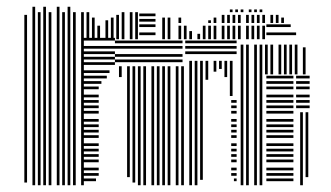

<svg xmlns="http://www.w3.org/2000/svg" viewBox="-20 -548 978 568"><path d="M60 -8H52V-432H60ZM84 0H76V-432H84ZM100 0H92V-432H100ZM116 0H108V-432H116ZM132 0H124V-432H132ZM156 0H148V-432H156ZM172 0H164V-432H172ZM188 0H180V-432H188ZM204 0H196V-432H204ZM228 0H220V-432H228ZM264 -12H224V-20H264ZM272 -28H224V-36H272ZM272 -44H224V-52H272ZM272 -68H224V-76H272ZM272 -84H224V-92H272ZM272 -100H224V-108H272ZM272 -116H224V-124H272ZM272 -140H224V-148H272ZM272 -156H224V-164H272ZM272 -172H224V-180H272ZM272 -188H224V-196H272ZM272 -212H224V-220H272ZM272 -228H224V-236H272ZM272 -244H224V-252H272ZM272 -260H224V-268H272ZM272 -284H224V-292H272ZM280 -300H224V-308H280ZM296 -316H224V-324H296ZM304 -332H224V-340H304ZM320 -356H224V-364H320ZM320 -372H224V-380H320ZM320 -388H224V-396H320ZM320 -404H224V-412H320ZM320 -428H224V-436H320ZM340 -320H332V-352H340ZM364 -24H356V-352H364ZM380 -8H372V-352H380ZM396 0H388V-352H396ZM412 0H404V-352H412ZM436 0H428V-352H436ZM452 0H444V-352H452ZM468 0H460V-352H468ZM484 0H476V-352H484ZM508 0H500V-352H508ZM524 0H516V-352H524ZM520 -364H320V-372H520ZM520 -380H320V-388H520ZM520 -404H320V-412H520ZM520 -420H320V-428H520ZM548 0H540V-264H548ZM564 0H556V-264H564ZM580 -16H572V-264H580ZM680 -12H672V-20H680ZM680 -28H664V-36H680ZM680 -44H664V-52H680ZM680 -68H664V-76H680ZM680 -84H664V-92H680ZM680 -100H664V-108H680ZM680 -116H664V-124H680ZM680 -140H664V-148H680ZM680 -156H664V-164H680ZM680 -172H664V-180H680ZM680 -188H664V-196H680ZM680 -212H664V-220H680ZM680 -228H664V-236H680ZM680 -244H664V-252H680ZM548 -264H540V-368H548ZM564 -264H556V-368H564ZM580 -264H572V-368H580ZM596 -312H588V-368H596ZM620 -336H612V-368H620ZM636 -344H628V-368H636ZM652 -320H644V-368H652ZM668 -264H660V-368H668ZM680 -388H528V-396H680ZM680 -404H528V-412H680ZM680 -420H528V-428H680ZM700 0H692V-328H700ZM716 0H708V-328H716ZM740 0H732V-328H740ZM756 0H748V-328H756ZM848 -12H768V-20H848ZM848 -28H768V-36H848ZM848 -44H768V-52H848ZM848 -68H768V-76H848ZM848 -84H768V-92H848ZM848 -100H768V-108H848ZM848 -116H768V-124H848ZM848 -140H768V-148H848ZM848 -156H768V-164H848ZM848 -172H768V-180H848ZM848 -188H768V-196H848ZM848 -212H768V-220H848ZM848 -228H768V-236H848ZM848 -244H768V-252H848ZM848 -260H768V-268H848ZM848 -284H768V-292H848ZM848 -300H768V-308H848ZM848 -316H768V-324H848ZM876 0H868V-216H876ZM892 -24H884V-216H892ZM896 -228H856V-236H896ZM896 -244H856V-252H896ZM896 -260H856V-268H896ZM896 -284H856V-292H896ZM896 -300H856V-308H896ZM896 -316H856V-324H896ZM700 -328H692V-416H700ZM716 -328H708V-416H716ZM740 -328H732V-416H740ZM756 -328H748V-416H756ZM772 -328H764V-416H772ZM788 -328H780V-416H788ZM812 -328H804V-416H812ZM828 -328H820V-416H828ZM844 -328H836V-416H844ZM860 -328H852V-416H860ZM884 -328H876V-408H884ZM60 -432H52V-504H60ZM84 -432H76V-512H84ZM100 -432H92V-512H100ZM116 -432H108V-512H116ZM132 -432H124V-512H132ZM156 -432H148V-512H156ZM172 -432H164V-512H172ZM188 -432H180V-512H188ZM204 -432H196V-512H204ZM228 -432H220V-512H228ZM244 -432H236V-512H244ZM260 -432H252V-496H260ZM276 -432H268V-472H276ZM300 -432H292V-488H300ZM316 -432H308V-496H316ZM332 -432H324V-504H332ZM348 -432H340V-512H348ZM372 -432H364V-512H372ZM388 -432H380V-512H388ZM440 -444H392V-452H440ZM440 -468H392V-476H440ZM440 -484H392V-492H440ZM440 -500H392V-508H440ZM468 -432H460V-496H468ZM484 -432H476V-496H484ZM516 -432H508V-472H516ZM532 -432H524V-472H532ZM548 -432H540V-456H548ZM572 -432H564V-448H572ZM588 -432H580V-472H588ZM604 -432H596V-472H604ZM620 -432H612V-472H620ZM644 -432H636V-472H644ZM660 -432H652V-472H660ZM676 -432H668V-472H676ZM692 -432H684V-472H692ZM716 -432H708V-472H716ZM732 -432H724V-472H732ZM748 -432H740V-472H748ZM764 -432H756V-472H764ZM856 -444H768V-452H856ZM840 -468H768V-476H840ZM516 -480H508V-496H516ZM604 -480H596V-488H604ZM620 -480H612V-496H620ZM644 -480H636V-504H644ZM660 -480H652V-504H660ZM676 -480H668V-504H676ZM692 -480H684V-504H692ZM716 -480H708V-504H716ZM732 -480H724V-504H732ZM748 -480H740V-504H748ZM764 -480H756V-504H764ZM788 -480H780V-504H788ZM804 -480H796V-504H804ZM820 -480H812V-496H820ZM84 -512H76V-528H84ZM116 -512H108V-528H116ZM156 -512H148V-528H156ZM188 -512H180V-528H188ZM668 -512H660V-520H668ZM684 -512H676V-520H684ZM700 -512H692V-520H700ZM724 -512H716V-520H724ZM740 -512H732V-520H740ZM756 -512H748V-520H756Z"/></svg>

Font: Rubik Lines
Style: Regular
Weight: 400
Designer: Hubert and Fischer, NaN
Foundry: Hubert and Fischer, NaN
Version: Version 2.201